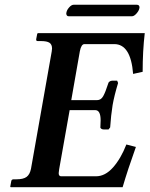

<svg xmlns="http://www.w3.org/2000/svg" viewBox="-20 -785 627 805"><path d="M24.9 0 22.9 -2 26.9 -23.9Q27.8 -32.7 36.1 -33.2H48.8Q77.6 -33.2 91.3 -43.2Q105 -53.2 109.9 -77.1L196.8 -568.8Q197.8 -575.7 198.2 -581.5Q198.2 -598.6 187.5 -605.7Q176.8 -612.8 151.9 -612.8H138.2Q130.4 -612.8 131.8 -621.1L136.2 -644L139.2 -646H586.9Q578.1 -570.8 578.1 -483.9L538.1 -475.1Q528.3 -600.1 459 -600.1H334Q320.8 -600.1 314.9 -570.8L278.8 -365.2H387.2Q403.3 -365.2 412.6 -381.6Q421.9 -397.9 434.1 -436Q434.1 -439 439 -442.9Q443.8 -446.8 451.2 -446.8H471.2L475.1 -437Q459 -383.8 452.1 -344.2Q445.3 -302.2 441.9 -251L435.1 -242.2H415Q408.2 -242.2 404.1 -245.6Q399.9 -249 400.9 -252Q401.9 -270.5 401.9 -280.3Q401.9 -322.8 379.9 -323.2H272L228 -75.2Q226.6 -65.9 226.1 -59.1Q226.1 -46.4 235.8 -45.9H382.8Q420.9 -45.9 453.9 -83Q486.8 -120.1 509.8 -179.2L549.8 -168.9Q515.6 -73.7 494.1 0ZM533.2 -716.8H268.1Q258.3 -716.8 257.8 -729Q257.8 -731.9 258.8 -733.9Q260.7 -743.7 270.3 -754.4Q279.8 -765.1 289.1 -765.1H553.2Q565.4 -765.1 564.9 -752.9Q564.9 -751 564 -749Q562 -739.3 552 -728Q542 -716.8 533.2 -716.8Z"/></svg>

Font: Linux Libertine O
Style: Semibold Italic
Weight: 600
Italic angle: -11.5°
Designer: Philipp H. Poll
Foundry: Philipp H. Poll
Version: Version 5.1.2